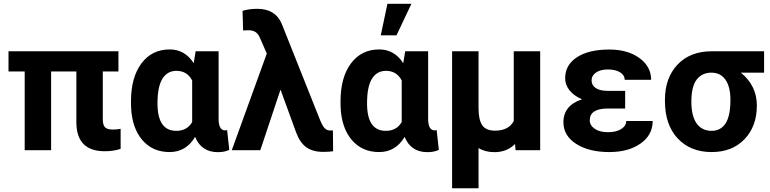

<svg xmlns="http://www.w3.org/2000/svg" viewBox="-20 -802 4110 1025"><path d="M612.3 -420.4H528.8V-165Q528.8 -136.2 539.8 -123.3Q550.8 -110.4 583 -110.4Q604.5 -110.4 624 -114.3V-7.3Q585.9 5.4 539.1 5.4Q390.6 5.4 387.7 -144.5V-420.4H252.9V0H111.8V-420.4H25.4V-528.3H612.3Z M820.8 -250Q820.8 -103.5 920.9 -103.5Q979 -103.5 1005.9 -150.4V-372.6Q979 -423.8 921.9 -423.8Q873.5 -423.8 847.2 -381.8Q820.8 -339.8 820.8 -250ZM1147 -528.3V-163.6Q1148.4 -106 1181.6 -106Q1188.5 -106 1192.4 -107.9L1204.1 -2Q1179.7 10.3 1143.1 10.3Q1054.7 10.3 1021.5 -71.3Q973.6 9.8 885.3 9.8Q794.9 9.8 739.7 -54.4Q684.6 -118.7 679.7 -230.5L679.2 -260.3Q679.2 -388.7 734.9 -463.4Q790.5 -538.1 886.2 -538.1Q966.8 -538.1 1014.2 -464.8L1024.4 -528.3Z M1353.5 -754.9Q1450.2 -754.9 1483.9 -675.3L1689.9 -158.2L1697.8 -141.1Q1714.4 -106 1739.7 -105.5H1749.5L1757.3 -106L1758.3 5.4Q1738.3 8.8 1704.6 8.8Q1650.4 8.8 1616 -15.4Q1581.5 -39.6 1561 -94.7L1477.5 -323.7L1369.6 0H1217.3L1404.3 -516.1L1369.1 -596.7Q1359.4 -621.1 1344.2 -630.9Q1329.1 -640.6 1306.2 -640.6L1277.8 -639.2L1274.9 -744.1Q1309.1 -754.9 1353.5 -754.9Z M1939.5 -250Q1939.5 -103.5 2039.6 -103.5Q2097.7 -103.5 2124.5 -150.4V-372.6Q2097.7 -423.8 2040.5 -423.8Q1992.2 -423.8 1965.8 -381.8Q1939.5 -339.8 1939.5 -250ZM2265.6 -528.3V-163.6Q2267.1 -106 2300.3 -106Q2307.1 -106 2311 -107.9L2322.8 -2Q2298.3 10.3 2261.7 10.3Q2173.3 10.3 2140.1 -71.3Q2092.3 9.8 2003.9 9.8Q1913.6 9.8 1858.4 -54.4Q1803.2 -118.7 1798.3 -230.5L1797.9 -260.3Q1797.9 -388.7 1853.5 -463.4Q1909.2 -538.1 2004.9 -538.1Q2085.4 -538.1 2132.8 -464.8L2143.1 -528.3ZM2048.3 -781.7H2176.3L2096.7 -613.3H2012.7Z M2534.7 -528.3V-224.1Q2534.7 -162.6 2554.4 -133.5Q2574.2 -104.5 2622.6 -104.5Q2695.3 -104.5 2722.7 -155.8V-528.3H2863.8V0H2732.4L2729.5 -33.2Q2686 10.3 2619.6 10.3Q2569.8 10.3 2534.7 -11.7V203.1H2393.6V-528.3Z M2987.8 -149.4Q2987.8 -239.3 3087.4 -272Q3044.9 -289.6 3021 -319.1Q2997.1 -348.6 2997.1 -383.8Q2997.1 -455.6 3060.3 -496.6Q3123.5 -537.6 3232.9 -537.6Q3331.1 -537.6 3393.6 -492.2Q3456.1 -446.8 3456.1 -376H3314.9Q3314.9 -400.9 3290.3 -416Q3265.6 -431.2 3225.6 -431.2Q3186 -431.2 3162.1 -415Q3138.2 -398.9 3138.2 -372.6Q3138.2 -347.2 3160.2 -332Q3182.1 -316.9 3226.1 -316.9H3317.4V-222.7H3224.1Q3128.4 -222.2 3128.4 -159.7Q3128.4 -132.8 3155 -114.5Q3181.6 -96.2 3225.1 -96.2Q3270 -96.2 3296.6 -113.3Q3323.2 -130.4 3323.2 -156.2H3464.4Q3464.4 -81.1 3399.4 -35.6Q3334.5 9.8 3232.9 9.8Q3124 9.8 3055.9 -33.9Q2987.8 -77.6 2987.8 -149.4Z M3670.9 -258.8Q3670.9 -182.6 3699 -143.1Q3727.1 -103.5 3779.3 -103.5Q3827.1 -103.5 3853.3 -143.1Q3879.4 -182.6 3879.4 -269Q3879.4 -338.4 3853 -376.2Q3826.7 -414.1 3778.3 -414.1Q3727.5 -414.1 3699.2 -377Q3670.9 -339.8 3670.9 -258.8ZM4059.1 -414.1H3935.1Q4020.5 -344.7 4020.5 -238.8Q4020.5 -127.4 3954.6 -58.8Q3888.7 9.8 3779.3 9.8Q3666 9.8 3597.9 -63Q3529.8 -135.7 3529.8 -262.7V-269Q3529.8 -385.7 3596.9 -457Q3664.1 -528.3 3780.3 -528.3H4059.1Z"/></svg>

Font: MAUL Bold
Style: Bold
Weight: 700
Designer: MAUL
Version: Version 1.0; 2020; ttfautohint (v1.8.3)